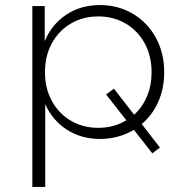

<svg xmlns="http://www.w3.org/2000/svg" viewBox="-20 -546 734 760"><path d="M541 -55 613 38 583 61 510 -32Q449 4 376 4Q302 4 245 -32.5Q188 -69 159 -134V194H108V-522H157V-383Q185 -450 242.5 -488Q300 -526 376 -526Q447 -526 505 -492Q563 -458 596.5 -397.5Q630 -337 630 -260Q630 -196 606.5 -143Q583 -90 541 -55ZM480 -70 400 -172 431 -195 511 -92Q544 -122 562 -165Q580 -208 580 -260Q580 -325 552.5 -375Q525 -425 477 -453Q429 -481 369 -481Q309 -481 261 -453Q213 -425 185.5 -375Q158 -325 158 -260Q158 -196 185.5 -146Q213 -96 261 -68Q309 -40 369 -40Q431 -40 480 -70Z"/></svg>

Font: Montserrat Alternates Light
Style: Regular
Weight: 300
Designer: Julieta Ulanovsky
Foundry: Julieta Ulanovsky
Version: Version 7.200